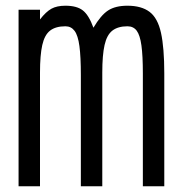

<svg xmlns="http://www.w3.org/2000/svg" viewBox="-20 -652 640 672"><path d="M45 0V-618H120V-584Q141 -611 160 -621.5Q179 -632 209 -632Q249 -632 270 -615.5Q291 -599 307 -555Q333 -599 358.5 -615.5Q384 -632 426 -632Q475 -632 503.5 -610.5Q532 -589 543.5 -537Q555 -485 555 -395V0H480V-395Q480 -457 475 -493Q470 -529 458.5 -544.5Q447 -560 426 -560Q393 -560 373.5 -545Q354 -530 346 -494.5Q338 -459 338 -398V0H263V-389Q263 -453 258 -490.5Q253 -528 241 -544Q229 -560 209 -560Q175 -560 155.5 -545Q136 -530 128 -494.5Q120 -459 120 -398V0Z"/></svg>

Font: Victor Mono Thin
Style: Regular
Weight: 400
Monospace: yes
Version: Version 1.561;gftools[0.9.30]